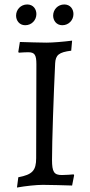

<svg xmlns="http://www.w3.org/2000/svg" viewBox="-20 -828 401 860"><path d="M93 -715C122 -715 143 -738 143 -765C143 -787 129 -808 102 -808C73 -808 52 -785 52 -758C52 -737 66 -715 93 -715ZM259 -715C288 -715 309 -738 309 -765C309 -787 295 -808 268 -808C239 -808 218 -785 218 -758C218 -737 232 -715 259 -715ZM56 12C95 5 143 0 172 0C206 0 267 2 303 3L312 -43L310 -47C298 -46 275 -44 257 -44C222 -44 213 -58 213 -112C213 -195 220 -398 227 -544C229 -582 244 -594 299 -601L303 -646C264 -641 216 -637 188 -637C158 -637 103 -639 69 -640L62 -596L64 -592C77 -593 96 -594 106 -594C135 -594 143 -583 143 -540L142 -120C142 -64 125 -46 62 -34Z"/></svg>

Font: Alegreya SC
Style: Regular
Weight: 400
Designer: Juan Pablo del Peral
Foundry: Huerta Tipografica
Version: Version 2.007;PS 002.007;hotconv 1.0.88;makeotf.lib2.5.64775